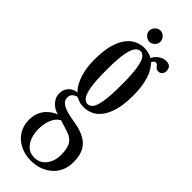

<svg xmlns="http://www.w3.org/2000/svg" viewBox="-293 -662 931 931"><g transform="rotate(45 172.5 -196.5)"><path d="M171.5 249Q128 249 94.5 231.5Q61 214 42.5 184Q24 154 24 116Q24 88 32.5 67Q41 46 54 32Q67 18 80.8 9.5Q94.5 1 105 -2Q100.5 -3 89.8 -7.5Q79 -12 67 -21.2Q55 -30.5 46.2 -45Q37.5 -59.5 37.5 -80Q37.5 -101 46.5 -114.8Q55.5 -128.5 67.8 -135.8Q80 -143 89.5 -144Q91.5 -144.5 94.2 -144.8Q97 -145 97.5 -144.5Q91 -150 81.5 -163Q72 -176 63 -197Q54 -218 48 -247.8Q42 -277.5 42 -316.5Q42 -376.5 53.2 -417Q64.5 -457.5 83.5 -482Q102.5 -506.5 125.8 -517Q149 -527.5 173 -527.5Q215 -527.5 242.8 -503Q270.5 -478.5 284.8 -433.2Q299 -388 299 -325.5Q299 -267 288 -226.5Q277 -186 258.5 -161.5Q240 -137 217 -126.2Q194 -115.5 170.5 -115.5Q146.5 -115.5 132.8 -121.2Q119 -127 116 -128.5Q115.5 -129.5 114.8 -129.5Q114 -129.5 112.5 -129.5Q103.5 -129.5 91.2 -120.2Q79 -111 79 -93Q79 -70 103 -56Q127 -42 184.5 -33Q253.5 -23 288 9.2Q322.5 41.5 322.5 106Q322.5 144 309 171Q295.5 198 273.5 215.2Q251.5 232.5 224.8 240.8Q198 249 171.5 249ZM171.5 226.5Q210.5 226.5 232.8 196.8Q255 167 255 125.5Q255 79 240 56.2Q225 33.5 193 24.5Q181 20.5 170 17Q159 13.5 150.2 10.8Q141.5 8 136 6.5Q120 15 109.2 31.5Q98.5 48 93.2 69.5Q88 91 88 114.5Q88 142 96.8 167.8Q105.5 193.5 124 210Q142.5 226.5 171.5 226.5ZM170.5 -139.5Q185 -139.5 196.8 -153.2Q208.5 -167 215.2 -206.5Q222 -246 222 -323.5Q222 -397.5 215.2 -436.2Q208.5 -475 197.2 -489.2Q186 -503.5 172 -503.5Q158 -503.5 145.8 -489.2Q133.5 -475 126.2 -435.5Q119 -396 119 -321Q119 -244.5 126.2 -205.8Q133.5 -167 145.2 -153.2Q157 -139.5 170.5 -139.5ZM224 -494.5Q228 -521.5 248.8 -539.5Q269.5 -557.5 293.5 -557.5Q312 -557.5 320.5 -548.5Q329 -539.5 329 -524.5Q329 -510.5 321.5 -502.2Q314 -494 301 -494Q290.5 -494 285 -499.8Q279.5 -505.5 275.2 -511Q271 -516.5 262.5 -516.5Q256 -516.5 250.8 -510.2Q245.5 -504 245.5 -493.5ZM169.5 -565.5Q154.5 -565.5 142.8 -576.8Q131 -588 131 -603Q131 -618.5 142.8 -630.2Q154.5 -642 169.5 -642Q184.5 -642 196 -630.2Q207.5 -618.5 207.5 -603Q207.5 -588 196 -576.8Q184.5 -565.5 169.5 -565.5Z"/></g></svg>

Font: Imbue 48pt
Style: Regular
Weight: 400
Designer: Tyler Finck
Foundry: Etcetera Type Company
Version: Version 1.102